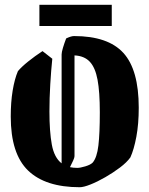

<svg xmlns="http://www.w3.org/2000/svg" viewBox="-20 -773 626 804"><path d="M199 -527Q194 -479 190.5 -420Q187 -361 187 -306Q187 -222 197 -167.5Q207 -113 238 -89V-545Q238 -554 243.5 -572.5Q249 -591 257 -612Q265 -616 274 -619Q283 -622 290 -622Q432 -622 496.5 -551.5Q561 -481 561 -322Q561 -254 551 -200.5Q541 -147 526 -114Q511 -93 482.5 -71.5Q454 -50 421 -31Q388 -12 359 -0.5Q330 11 314 11Q170 11 97.5 -59Q25 -129 25 -285Q25 -345 33 -393.5Q41 -442 55 -475Q70 -493 98 -515.5Q126 -538 158 -559ZM292 -119Q292 -113 286.5 -101Q281 -89 273 -73Q287 -70 304 -70Q316 -70 337.5 -76.5Q359 -83 368 -92Q386 -113 392 -163.5Q398 -214 398 -303Q398 -388 388.5 -439Q379 -490 356 -514.5Q333 -539 292 -541ZM145 -664V-753H448V-664Z"/></svg>

Font: Grenze Gotisch ExtraBold
Style: Regular
Weight: 800
Designer: Renata Polastri
Foundry: Omnibus-Type
Version: Version 1.001